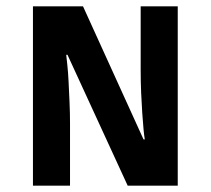

<svg xmlns="http://www.w3.org/2000/svg" viewBox="-20 -586 665 606"><path d="M383 0 193 -413H189Q190 -404 192.5 -381Q195 -358 196.5 -327.5Q198 -297 199.5 -263Q201 -229 201 -197V0H84V-566H242L433 -146H437Q435 -157 433 -178.5Q431 -200 429 -229Q427 -258 425.5 -293Q424 -328 424 -367V-566H541V0Z"/></svg>

Font: Qnwhxotralxmqkhsjrfbfhwcoqn
Style: Regular
Weight: 500
Designer: Carrois Corporate & Edenspiekermann
Foundry: Carrois Corporate GbR & Edenspiekermann AG
Version: Version 2.001